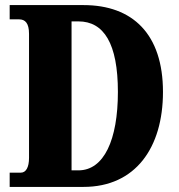

<svg xmlns="http://www.w3.org/2000/svg" viewBox="-20 -734 704 754"><path d="M18 0H308C512 0 620 -154 620 -373C620 -600 501 -714 308 -714H18V-658H55C79 -658 94 -643 94 -601V-114C94 -77 82 -56 62 -56H18ZM288 -65H261V-650H288C388 -650 443 -563 443 -373C443 -184 388 -65 288 -65Z"/></svg>

Font: Noto Serif Georgian ExtraCondensed Black
Style: Regular
Weight: 900
Width: 2
Designer: Monotype Design Team, Akaki Razmadze
Foundry: Google LLC
Version: Version 2.003